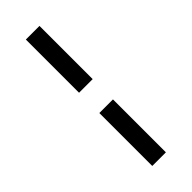

<svg xmlns="http://www.w3.org/2000/svg" viewBox="-306 -904 1031 1031"><g transform="rotate(-45 209.0 -389.0)"><path d="M157 91V-311H260.5V91ZM157 -465V-869H260.5V-465Z"/></g></svg>

Font: Tracken
Style: Regular
Weight: 400
Designer: Eben Sorkin
Foundry: Eben Sorkin
Version: Version 2.001